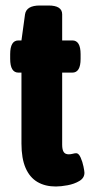

<svg xmlns="http://www.w3.org/2000/svg" viewBox="-20 -670 338 698"><path d="M183 8Q144 8 116 -8.5Q88 -25 73 -59.5Q58 -94 58 -148V-406H47Q17 -406 17 -456V-473Q17 -523 47 -523H58L71 -618Q76 -650 125 -650H156Q206 -650 206 -618V-523H243Q273 -523 273 -473V-456Q273 -406 243 -406H206V-144Q206 -126 211.5 -117.5Q217 -109 230 -109Q237 -109 244.5 -111Q252 -113 257 -113Q266 -113 273 -97.5Q280 -82 283.5 -64.5Q287 -47 287 -42Q287 -23 268.5 -12Q250 -1 225.5 3.5Q201 8 183 8Z"/></svg>

Font: Asap Condensed VF Beta
Style: Regular
Weight: 400
Designer: Pablo Cosgaya
Foundry: Omnibus-Type
Version: Version 1.008